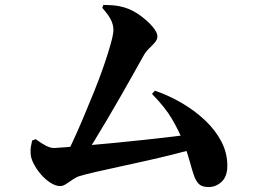

<svg xmlns="http://www.w3.org/2000/svg" viewBox="-20 -759 1040 777"><path d="M232 -104Q249 -132 270.5 -177.5Q292 -223 315 -277.5Q338 -332 360.5 -387.5Q383 -443 400.5 -494Q418 -545 428.5 -583Q439 -621 439 -638Q439 -658 429 -678.5Q419 -699 394 -727L398 -739Q416 -739 437 -737.5Q458 -736 483 -729Q516 -719 546.5 -697Q577 -675 597 -651.5Q617 -628 617 -612Q617 -599 607 -587.5Q597 -576 583 -562.5Q569 -549 559 -530Q541 -498 518 -457Q495 -416 469 -370.5Q443 -325 415.5 -278.5Q388 -232 360.5 -187Q333 -142 307 -104ZM224 -6Q205 -6 184 -19.5Q163 -33 145 -54Q127 -75 115.5 -98Q104 -121 104 -139Q103 -155 105 -165.5Q107 -176 110 -190L124 -196Q149 -178 166.5 -169Q184 -160 199 -160Q207 -160 243 -163Q279 -166 332 -170.5Q385 -175 446.5 -181Q508 -187 568 -193.5Q628 -200 678.5 -206Q729 -212 759 -216L769 -157Q729 -146 676.5 -133Q624 -120 568 -107.5Q512 -95 459 -83.5Q406 -72 364.5 -62.5Q323 -53 301 -46Q290 -43 276 -33.5Q262 -24 248.5 -15Q235 -6 224 -6ZM824 -2Q799 -2 786.5 -13Q774 -24 766 -46Q758 -68 748.5 -103.5Q739 -139 721 -187Q703 -231 676 -277.5Q649 -324 595 -379L607 -392Q665 -372 717.5 -341Q770 -310 811 -271Q852 -232 876 -186Q900 -140 900 -88Q900 -45 877 -23.5Q854 -2 824 -2Z"/></svg>

Font: Noto Serif JP ExtraBold
Style: Regular
Weight: 800
Designer: Ryoko NISHIZUKA 西塚涼子 (kana & ideographs); Frank Grießhammer (Latin, Greek & Cyrillic); Wenlong ZHANG 张文龙 (bopomofo); San
Foundry: Adobe
Version: Version 2.003-H1;hotconv 1.1.1;makeotfexe 2.6.0